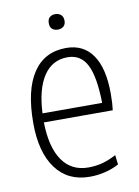

<svg xmlns="http://www.w3.org/2000/svg" viewBox="-81 -754 592 818"><g transform="rotate(-10 214.5 -345.0)"><path d="M241 9Q147 9 95 -61Q43 -131 43 -258Q43 -400 92.5 -474.5Q142 -549 236 -549Q311 -549 350.5 -491.5Q390 -434 390 -325Q390 -300 389 -284.5Q388 -269 386 -253H88Q90 -145 129.5 -88Q169 -31 242 -31Q274 -31 302.5 -38.5Q331 -46 363 -63L368 -22Q341 -7 308 1Q275 9 241 9ZM235 -509Q169 -509 131.5 -453Q94 -397 89 -292H347Q345 -406 318.5 -457.5Q292 -509 235 -509ZM216 -632Q201 -632 191.5 -640Q182 -648 182 -665Q182 -683 191.5 -691Q201 -699 216 -699Q230 -699 240 -690.5Q250 -682 250 -665Q250 -648 240 -640Q230 -632 216 -632Z"/></g></svg>

Font: Encode Sans Compressed
Style: ExtraLight
Weight: 200
Designer: Pablo Impallari, Andres Torresi
Foundry: Pablo Impallari, Andres Torresi
Version: Version 1.000; ttfautohint (v1.00) -l 8 -r 50 -G 200 -x 14 -